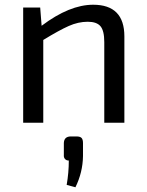

<svg xmlns="http://www.w3.org/2000/svg" viewBox="-20 -519 621 812"><path d="M150 -487 156 -410Q274 -499 374 -499Q506 -499 506 -365V0H421V-341Q421 -389 405 -408Q389 -427 351 -427Q311 -427 270.5 -409Q230 -391 163 -350V0H78V-487ZM280 58H303Q319 58 325 64.5Q331 71 331 86V141Q330 210 299 273L262 263Q271 211 271 160Q261 160 255 153.5Q249 147 250 136V86Q251 58 280 58Z"/></svg>

Font: Exo 2.0
Style: Regular
Weight: 400
Designer: Natanael Gama
Version: Version 1.001;PS 001.001;hotconv 1.0.70;makeotf.lib2.5.58329